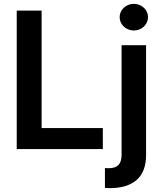

<svg xmlns="http://www.w3.org/2000/svg" viewBox="-20 -761 826 980"><path d="M65.4 -707H192.4V-107.4H504.9V0H65.4ZM725.6 -530.3V30.3Q725.6 114.7 678 157Q630.4 199.2 541 199.2Q525.4 199.2 515.6 198.2V96.7Q522.5 97.7 534.2 97.7Q569.3 97.7 585 80.6Q600.6 63.5 600.6 29.3V-530.3ZM590.8 -673.8Q590.8 -691.9 600.6 -707.5Q610.4 -723.1 627.2 -732.2Q644 -741.2 663.1 -741.2Q682.6 -741.2 699.2 -732.2Q715.8 -723.1 725.6 -707.5Q735.4 -691.9 735.4 -673.8Q735.4 -655.3 725.6 -639.4Q715.8 -623.5 699.2 -614.5Q682.6 -605.5 663.1 -605.5Q644 -605.5 627.2 -614.5Q610.4 -623.5 600.6 -639.4Q590.8 -655.3 590.8 -673.8Z"/></svg>

Font: Pretendard SemiBold
Style: Regular
Weight: 600
Designer: Base glyphs from Inter by Rasmus Andersson; Hangeul glyphs from Noto Sans CJK(Source Han Sans) by Jang Soo-young and Kan
Foundry: Kil Hyung-jin
Version: Version 1.309